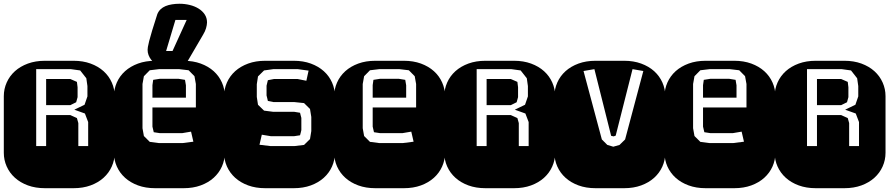

<svg xmlns="http://www.w3.org/2000/svg" viewBox="-22 -988 4669 1008"><path d="M364.3 -668.9Q413.6 -668.9 453.6 -654.3Q493.7 -639.6 521.7 -614.3Q549.8 -588.9 564.9 -554.9Q580.1 -521 580.1 -482.9V-186Q580.1 -147.9 564.9 -114Q549.8 -80.1 521.7 -54.7Q493.7 -29.3 453.6 -14.6Q413.6 0 364.3 0H213.9Q164.6 0 124.5 -14.6Q84.5 -29.3 56.4 -54.7Q28.3 -80.1 13.2 -114Q-2 -147.9 -2 -186V-482.9Q-2 -521 13.2 -554.9Q28.3 -588.9 56.4 -614.3Q84.5 -639.6 124.5 -654.3Q164.6 -668.9 213.9 -668.9ZM389.2 -341.8V-221.2H440.9V-347.2L423.8 -392.1L368.2 -412.1L421.9 -438L437 -481.9V-536.1L431.2 -577.1L398.9 -618.2L350.1 -625H168V-221.2H220.2V-383.8H347.2L381.8 -368.2ZM347.2 -573.2 381.8 -558.1 385.3 -529.8V-478L377.9 -451.2L347.2 -436H220.2V-573.2Z M942.4 -668.9Q991.7 -668.9 1031.7 -654.3Q1071.8 -639.6 1099.9 -614.3Q1127.9 -588.9 1143.1 -554.9Q1158.2 -521 1158.2 -482.9V-186Q1158.2 -147.9 1143.1 -114Q1127.9 -80.1 1099.9 -54.7Q1071.8 -29.3 1031.7 -14.6Q991.7 0 942.4 0H792Q742.7 0 702.6 -14.6Q662.6 -29.3 634.5 -54.7Q606.4 -80.1 591.3 -114Q576.2 -147.9 576.2 -186V-482.9Q576.2 -521 591.3 -554.9Q606.4 -588.9 634.5 -614.3Q662.6 -639.6 702.6 -654.3Q742.7 -668.9 792 -668.9ZM1006.3 -546.9 999 -587.9 968.3 -619.1 918.9 -625H813L764.2 -619.1L733.4 -587.9L726.1 -546.9V-314.9L733.4 -273.9L764.2 -243.2L813 -236.8H936L993.2 -244.1L981 -296.9L935.1 -289.1H816.4L785.2 -293.9L778.3 -323.2V-423.8H1006.3ZM778.3 -475.1V-541L782.2 -568.8L816.4 -574.2H916L949.2 -568.8L954.1 -540V-475.1ZM812 -643.6Q800.8 -648.4 790 -656.5Q779.3 -664.6 771 -675.3Q762.7 -686 757.8 -699Q752.9 -711.9 752.9 -726.6Q752.9 -731.4 754.4 -741.7Q755.9 -752 761.2 -772.7Q766.6 -793.5 776.6 -827.1Q786.6 -860.8 803.7 -913.1Q809.6 -928.2 820.8 -939Q832 -949.7 847.4 -956.1Q862.8 -962.4 881.6 -965.3Q900.4 -968.3 920.9 -968.3Q948.2 -968.3 974.1 -961.9Q1000 -955.6 1020.3 -943.1Q1040.5 -930.7 1052.7 -912.4Q1064.9 -894 1064.9 -870.1Q1064.5 -856.4 1059.8 -840.1Q1055.2 -823.7 1043.9 -805.2L966.8 -673.3Q960.9 -663.6 956.1 -656.2Q951.2 -648.9 945.8 -643.6ZM958 -883.3H898.9L850.1 -720.2H883.8Z M1520.5 -668.9Q1569.8 -668.9 1609.9 -654.3Q1649.9 -639.6 1678 -614.3Q1706.1 -588.9 1721.2 -554.9Q1736.3 -521 1736.3 -482.9V-186Q1736.3 -147.9 1721.2 -114Q1706.1 -80.1 1678 -54.7Q1649.9 -29.3 1609.9 -14.6Q1569.8 0 1520.5 0H1370.1Q1320.8 0 1280.8 -14.6Q1240.7 -29.3 1212.6 -54.7Q1184.6 -80.1 1169.4 -114Q1154.3 -147.9 1154.3 -186V-482.9Q1154.3 -521 1169.4 -554.9Q1184.6 -588.9 1212.6 -614.3Q1240.7 -639.6 1280.8 -654.3Q1320.8 -668.9 1370.1 -668.9ZM1612.3 -374 1605.5 -416 1574.2 -446.8 1523.4 -452.1H1414.1L1384.3 -458Q1381.8 -466.3 1380.9 -472.9Q1379.9 -479.5 1377.4 -486.8V-538.1L1384.3 -566.9L1416.5 -573.2H1540.5L1586.4 -564L1598.1 -617.2L1541.5 -625H1413.1L1364.3 -618.2L1332.5 -586.9L1326.2 -545.9V-479L1332.5 -438L1364.3 -407.2L1413.1 -400.9H1523.4L1553.2 -396Q1554.7 -388.7 1556.6 -382.3Q1558.6 -376 1560.1 -369.1V-305.2Q1559.1 -298.8 1556.9 -291.5Q1554.7 -284.2 1553.2 -277.8L1521.5 -272.9H1400.4L1352.5 -280.8L1340.3 -228L1397.5 -221.2H1524.4L1574.2 -227.1L1605.5 -257.8L1612.3 -299.8Z M2098.6 -668.9Q2147.9 -668.9 2188 -654.3Q2228 -639.6 2256.1 -614.3Q2284.2 -588.9 2299.3 -554.9Q2314.5 -521 2314.5 -482.9V-186Q2314.5 -147.9 2299.3 -114Q2284.2 -80.1 2256.1 -54.7Q2228 -29.3 2188 -14.6Q2147.9 0 2098.6 0H1948.2Q1898.9 0 1858.9 -14.6Q1818.8 -29.3 1790.8 -54.7Q1762.7 -80.1 1747.6 -114Q1732.4 -147.9 1732.4 -186V-482.9Q1732.4 -521 1747.6 -554.9Q1762.7 -588.9 1790.8 -614.3Q1818.8 -639.6 1858.9 -654.3Q1898.9 -668.9 1948.2 -668.9ZM2162.6 -546.9 2155.3 -587.9 2124.5 -619.1 2075.2 -625H1969.2L1920.4 -619.1L1889.6 -587.9L1882.3 -546.9V-314.9L1889.6 -273.9L1920.4 -243.2L1969.2 -236.8H2092.3L2149.4 -244.1L2137.2 -296.9L2091.3 -289.1H1972.7L1941.4 -293.9L1934.6 -323.2V-423.8H2162.6ZM1934.6 -475.1V-541L1938.5 -568.8L1972.7 -574.2H2072.3L2105.5 -568.8L2110.4 -540V-475.1Z M2676.8 -668.9Q2726.1 -668.9 2766.1 -654.3Q2806.2 -639.6 2834.2 -614.3Q2862.3 -588.9 2877.4 -554.9Q2892.6 -521 2892.6 -482.9V-186Q2892.6 -147.9 2877.4 -114Q2862.3 -80.1 2834.2 -54.7Q2806.2 -29.3 2766.1 -14.6Q2726.1 0 2676.8 0H2526.4Q2477.1 0 2437 -14.6Q2397 -29.3 2368.9 -54.7Q2340.8 -80.1 2325.7 -114Q2310.5 -147.9 2310.5 -186V-482.9Q2310.5 -521 2325.7 -554.9Q2340.8 -588.9 2368.9 -614.3Q2397 -639.6 2437 -654.3Q2477.1 -668.9 2526.4 -668.9ZM2701.7 -341.8V-221.2H2753.4V-347.2L2736.3 -392.1L2680.7 -412.1L2734.4 -438L2749.5 -481.9V-536.1L2743.7 -577.1L2711.4 -618.2L2662.6 -625H2480.5V-221.2H2532.7V-383.8H2659.7L2694.3 -368.2ZM2659.7 -573.2 2694.3 -558.1 2697.8 -529.8V-478L2690.4 -451.2L2659.7 -436H2532.7V-573.2Z M3197.8 -217.8 3230.5 -227.1 3259.8 -255.9 3355.5 -615.2 3298.8 -625 3210.4 -275.9 3199.7 -272 3186.5 -274.9 3098.6 -625 3041.5 -615.2 3137.7 -255.9 3166.5 -227.1ZM3254.9 -668.9Q3304.2 -668.9 3344.2 -654.3Q3384.3 -639.6 3412.4 -614.3Q3440.4 -588.9 3455.6 -554.9Q3470.7 -521 3470.7 -482.9V-186Q3470.7 -147.9 3455.6 -114Q3440.4 -80.1 3412.4 -54.7Q3384.3 -29.3 3344.2 -14.6Q3304.2 0 3254.9 0H3104.5Q3055.2 0 3015.1 -14.6Q2975.1 -29.3 2947 -54.7Q2918.9 -80.1 2903.8 -114Q2888.7 -147.9 2888.7 -186V-482.9Q2888.7 -521 2903.8 -554.9Q2918.9 -588.9 2947 -614.3Q2975.1 -639.6 3015.1 -654.3Q3055.2 -668.9 3104.5 -668.9Z M3833 -668.9Q3882.3 -668.9 3922.4 -654.3Q3962.4 -639.6 3990.5 -614.3Q4018.6 -588.9 4033.7 -554.9Q4048.8 -521 4048.8 -482.9V-186Q4048.8 -147.9 4033.7 -114Q4018.6 -80.1 3990.5 -54.7Q3962.4 -29.3 3922.4 -14.6Q3882.3 0 3833 0H3682.6Q3633.3 0 3593.3 -14.6Q3553.2 -29.3 3525.1 -54.7Q3497.1 -80.1 3481.9 -114Q3466.8 -147.9 3466.8 -186V-482.9Q3466.8 -521 3481.9 -554.9Q3497.1 -588.9 3525.1 -614.3Q3553.2 -639.6 3593.3 -654.3Q3633.3 -668.9 3682.6 -668.9ZM3897 -546.9 3889.6 -587.9 3858.9 -619.1 3809.6 -625H3703.6L3654.8 -619.1L3624 -587.9L3616.7 -546.9V-314.9L3624 -273.9L3654.8 -243.2L3703.6 -236.8H3826.7L3883.8 -244.1L3871.6 -296.9L3825.7 -289.1H3707L3675.8 -293.9L3668.9 -323.2V-423.8H3897ZM3668.9 -475.1V-541L3672.9 -568.8L3707 -574.2H3806.6L3839.8 -568.8L3844.7 -540V-475.1Z M4411.1 -668.9Q4460.4 -668.9 4500.5 -654.3Q4540.5 -639.6 4568.6 -614.3Q4596.7 -588.9 4611.8 -554.9Q4627 -521 4627 -482.9V-186Q4627 -147.9 4611.8 -114Q4596.7 -80.1 4568.6 -54.7Q4540.5 -29.3 4500.5 -14.6Q4460.4 0 4411.1 0H4260.7Q4211.4 0 4171.4 -14.6Q4131.3 -29.3 4103.3 -54.7Q4075.2 -80.1 4060.1 -114Q4044.9 -147.9 4044.9 -186V-482.9Q4044.9 -521 4060.1 -554.9Q4075.2 -588.9 4103.3 -614.3Q4131.3 -639.6 4171.4 -654.3Q4211.4 -668.9 4260.7 -668.9ZM4436 -341.8V-221.2H4487.8V-347.2L4470.7 -392.1L4415 -412.1L4468.8 -438L4483.9 -481.9V-536.1L4478 -577.1L4445.8 -618.2L4397 -625H4214.8V-221.2H4267.1V-383.8H4394L4428.7 -368.2ZM4394 -573.2 4428.7 -558.1 4432.1 -529.8V-478L4424.8 -451.2L4394 -436H4267.1V-573.2Z"/></svg>

Font: Monofett
Style: Regular
Weight: 400
Designer: vernon adams
Foundry: vernon adams
Version: Version 1.000